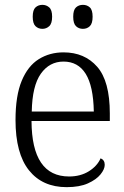

<svg xmlns="http://www.w3.org/2000/svg" viewBox="-20 -762 511 792"><path d="M255 10Q155 10 99.5 -59.5Q44 -129 44 -267Q44 -367 69.5 -428.5Q95 -490 140 -518Q185 -546 242 -546Q329 -546 381 -486.5Q433 -427 433 -294V-263H110Q111 -34 265 -34Q312 -34 346.5 -55.5Q381 -77 395 -109Q412 -102 412 -82Q412 -64 394.5 -42.5Q377 -21 342.5 -5.5Q308 10 255 10ZM367 -302Q365 -407 333.5 -457.5Q302 -508 242 -508Q184 -508 148.5 -458Q113 -408 111 -302ZM322 -643Q305 -643 293.5 -654Q282 -665 282 -693Q282 -721 293.5 -731.5Q305 -742 322 -742Q339 -742 350.5 -731.5Q362 -721 362 -693Q362 -665 350.5 -654Q339 -643 322 -643ZM155 -643Q138 -643 126.5 -654Q115 -665 115 -693Q115 -721 126.5 -731.5Q138 -742 155 -742Q171 -742 183 -731.5Q195 -721 195 -693Q195 -665 183 -654Q171 -643 155 -643Z"/></svg>

Font: Noto Serif SemiCondensed Light
Style: Regular
Weight: 300
Width: 4
Designer: Monotype Design Team
Foundry: Monotype Imaging Inc.
Version: Version 2.013